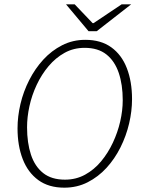

<svg xmlns="http://www.w3.org/2000/svg" viewBox="-20 -855 658 887"><path d="M277 12Q205 12 157 -23Q109 -58 85 -120Q61 -182 61 -262Q61 -317 74.5 -374.5Q88 -432 115 -485Q142 -538 180 -579.5Q218 -621 267 -646Q316 -671 374 -671Q446 -671 494 -636.5Q542 -602 566 -540Q590 -478 590 -397Q590 -342 576.5 -284.5Q563 -227 536.5 -174Q510 -121 472 -79.5Q434 -38 385 -13Q336 12 277 12ZM280 -25Q331 -25 373 -48Q415 -71 447 -109.5Q479 -148 501.5 -196Q524 -244 535.5 -294.5Q547 -345 547 -392Q547 -464 528.5 -518.5Q510 -573 471.5 -603.5Q433 -634 371 -634Q320 -634 278.5 -611Q237 -588 204.5 -549.5Q172 -511 149.5 -463Q127 -415 116 -364.5Q105 -314 105 -267Q105 -195 123 -140.5Q141 -86 179.5 -55.5Q218 -25 280 -25ZM389 -711 285 -835H325L408 -748H412L542 -835H586L427 -711Z"/></svg>

Font: Source Sans 3 Light
Style: Italic
Weight: 300
Italic angle: -11°
Designer: Paul D. Hunt
Foundry: Adobe
Version: Version 3.046;hotconv 1.0.118;makeotfexe 2.5.65603